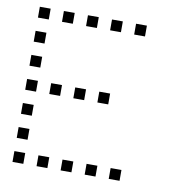

<svg xmlns="http://www.w3.org/2000/svg" viewBox="-75 -743 749 786"><g transform="rotate(10 300.0 -350.5)"><path d="M29 -673Q28 -673 28 -673Q28 -673 28 -672V-629Q28 -628 28 -628Q28 -628 29 -628H72Q73 -628 73 -628Q73 -628 73 -629V-672Q73 -673 73 -673Q73 -673 72 -673ZM129 -673Q128 -673 128 -673Q128 -673 128 -672V-629Q128 -628 128 -628Q128 -628 129 -628H172Q173 -628 173 -628Q173 -628 173 -629V-672Q173 -673 173 -673Q173 -673 172 -673ZM229 -673Q228 -673 228 -673Q228 -673 228 -672V-629Q228 -628 228 -628Q228 -628 229 -628H272Q273 -628 273 -628Q273 -628 273 -629V-672Q273 -673 273 -673Q273 -673 272 -673ZM329 -673Q328 -673 328 -673Q328 -673 328 -672V-629Q328 -628 328 -628Q328 -628 329 -628H372Q373 -628 373 -628Q373 -628 373 -629V-672Q373 -673 373 -673Q373 -673 372 -673ZM429 -673Q428 -673 428 -673Q428 -673 428 -672V-629Q428 -628 428 -628Q428 -628 429 -628H472Q473 -628 473 -628Q473 -628 473 -629V-672Q473 -673 473 -673Q473 -673 472 -673ZM29 -573Q28 -573 28 -573Q28 -573 28 -572V-529Q28 -528 28 -528Q28 -528 29 -528H72Q73 -528 73 -528Q73 -528 73 -529V-572Q73 -573 73 -573Q73 -573 72 -573ZM29 -473Q28 -473 28 -473Q28 -473 28 -472V-429Q28 -428 28 -428Q28 -428 29 -428H72Q73 -428 73 -428Q73 -428 73 -429V-472Q73 -473 73 -473Q73 -473 72 -473ZM29 -373Q28 -373 28 -373Q28 -373 28 -372V-329Q28 -328 28 -328Q28 -328 29 -328H72Q73 -328 73 -328Q73 -328 73 -329V-372Q73 -373 73 -373Q73 -373 72 -373ZM129 -373Q128 -373 128 -373Q128 -373 128 -372V-329Q128 -328 128 -328Q128 -328 129 -328H172Q173 -328 173 -328Q173 -328 173 -329V-372Q173 -373 173 -373Q173 -373 172 -373ZM229 -373Q228 -373 228 -373Q228 -373 228 -372V-329Q228 -328 228 -328Q228 -328 229 -328H272Q273 -328 273 -328Q273 -328 273 -329V-372Q273 -373 273 -373Q273 -373 272 -373ZM329 -373Q328 -373 328 -373Q328 -373 328 -372V-329Q328 -328 328 -328Q328 -328 329 -328H372Q373 -328 373 -328Q373 -328 373 -329V-372Q373 -373 373 -373Q373 -373 372 -373ZM29 -273Q28 -273 28 -273Q28 -273 28 -272V-229Q28 -228 28 -228Q28 -228 29 -228H72Q73 -228 73 -228Q73 -228 73 -229V-272Q73 -273 73 -273Q73 -273 72 -273ZM29 -173Q28 -173 28 -173Q28 -173 28 -172V-129Q28 -128 28 -128Q28 -128 29 -128H72Q73 -128 73 -128Q73 -128 73 -129V-172Q73 -173 73 -173Q73 -173 72 -173ZM29 -73Q28 -73 28 -73Q28 -73 28 -72V-29Q28 -28 28 -28Q28 -28 29 -28H72Q73 -28 73 -28Q73 -28 73 -29V-72Q73 -73 73 -73Q73 -73 72 -73ZM129 -73Q128 -73 128 -73Q128 -73 128 -72V-29Q128 -28 128 -28Q128 -28 129 -28H172Q173 -28 173 -28Q173 -28 173 -29V-72Q173 -73 173 -73Q173 -73 172 -73ZM229 -73Q228 -73 228 -73Q228 -73 228 -72V-29Q228 -28 228 -28Q228 -28 229 -28H272Q273 -28 273 -28Q273 -28 273 -29V-72Q273 -73 273 -73Q273 -73 272 -73ZM329 -73Q328 -73 328 -73Q328 -73 328 -72V-29Q328 -28 328 -28Q328 -28 329 -28H372Q373 -28 373 -28Q373 -28 373 -29V-72Q373 -73 373 -73Q373 -73 372 -73ZM429 -73Q428 -73 428 -73Q428 -73 428 -72V-29Q428 -28 428 -28Q428 -28 429 -28H472Q473 -28 473 -28Q473 -28 473 -29V-72Q473 -73 473 -73Q473 -73 472 -73Z"/></g></svg>

Font: Doto Light
Style: Regular
Weight: 300
Monospace: yes
Version: Version 1.000